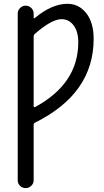

<svg xmlns="http://www.w3.org/2000/svg" viewBox="-20 -760 540 1000"><path d="M155.3 -569.3V-207Q155.3 -204.1 157.7 -202.6Q160.2 -201.2 162.1 -202.1Q387.7 -324.2 387.7 -540Q387.7 -595.7 363.3 -627.9Q338.9 -660.2 300.8 -660.2Q249 -660.2 161.1 -583Q155.3 -578.1 155.3 -569.3ZM72.3 178.7V-689.5Q72.3 -706.1 84.5 -718.3Q96.7 -730.5 113.8 -730.5Q130.9 -730.5 143.1 -718.3Q155.3 -706.1 155.3 -689.5V-668.9Q155.3 -662.1 161.1 -666Q250 -740.2 331.1 -740.2Q390.6 -740.2 429.2 -691.4Q467.8 -642.6 467.8 -557.6Q467.8 -272.5 162.1 -121.1Q155.3 -118.2 155.3 -109.4V178.7Q155.3 195.3 143.1 207.5Q130.9 219.7 113.8 219.7Q96.7 219.7 84.5 208Q72.3 196.3 72.3 178.7Z"/></svg>

Font: Rounded Mgen+ 2m regular
Style: Regular
Weight: 400
Designer: [Source Han Sans]
Ryoko NISHIZUKA  (kana & ideographs); Paul D. Hunt (Latin, Greek & Cyrillic); Wenlong ZHANG  (bopomofo
Version: Version 1.059.20150602